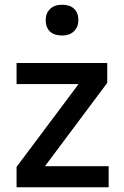

<svg xmlns="http://www.w3.org/2000/svg" viewBox="-20 -791 524 811"><path d="M50 0V-86L312 -436H50V-525H433V-441L170 -89H439V0ZM173 -706Q173 -735 191.5 -753Q210 -771 242 -771Q275 -771 293 -754Q311 -737 311 -706Q311 -677 292.5 -659Q274 -641 242 -641Q209 -641 191 -658Q173 -675 173 -706Z"/></svg>

Font: Mach
Style: Regular
Weight: 400
Version: Version 1.002